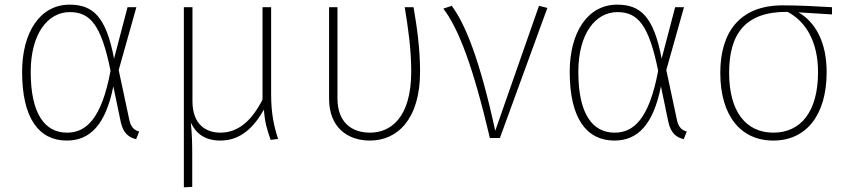

<svg xmlns="http://www.w3.org/2000/svg" viewBox="-20 -593 3655 825"><path d="M279 -573C152 -573 75 -454 75 -284C75 -85 147 11 267 11C367 11 434 -57 467 -222L499 -68C510 -19 535 -2 565 5L578 -28C559 -33 542 -44 535 -81L490 -292L566 -562H528L470 -341C436 -523 378 -573 279 -573ZM280 -541C368 -541 415 -486 455 -289C416 -79 348 -23 268 -23C173 -23 112 -103 112 -284C112 -449 186 -541 280 -541Z M1175 4C1157 -51 1145 -105 1145 -188V-562H1108V-165C1064 -79 1007 -23 927 -23C865 -23 807 -58 807 -158V-562H770V212L806 210V75C806 21 805 -17 800 -66C821 -21 859 11 927 11C1017 11 1073 -50 1114 -122C1118 -66 1127 -38 1143 8Z M1757 -562H1719C1733 -478 1747 -383 1747 -286C1747 -84 1656 -23 1570 -23C1492 -23 1430 -66 1430 -171V-562H1394V-168C1394 -49 1470 11 1570 11C1686 11 1785 -79 1785 -285C1785 -386 1771 -480 1757 -562Z M1921 -568 1885 -556C1950 -470 2011 -314 2085 0H2128L2332 -559L2296 -568L2108 -31C2041 -340 1978 -492 1921 -568Z M2632 -573C2505 -573 2428 -454 2428 -284C2428 -85 2500 11 2620 11C2720 11 2787 -57 2820 -222L2852 -68C2863 -19 2888 -2 2918 5L2931 -28C2912 -33 2895 -44 2888 -81L2843 -292L2919 -562H2881L2823 -341C2789 -523 2731 -573 2632 -573ZM2633 -541C2721 -541 2768 -486 2808 -289C2769 -79 2701 -23 2621 -23C2526 -23 2465 -103 2465 -284C2465 -449 2539 -541 2633 -541Z M3555 -562C3488 -566 3413 -570 3343 -570C3158 -570 3075 -454 3075 -280C3075 -98 3161 11 3303 11C3443 11 3532 -97 3532 -283C3532 -413 3483 -498 3411 -540L3555 -531ZM3495 -283C3495 -112 3420 -23 3303 -23C3185 -23 3113 -114 3113 -280C3113 -446 3181 -543 3362 -542H3364C3441 -502 3495 -416 3495 -283Z"/></svg>

Font: Glow Sans SC Normal ExtraLight
Style: Regular
Weight: 200
Designer: Ryoko NISHIZUKA (kana, bopomofo & ideographs); Paul D. Hunt (Latin, Greek & Cyrillic); Sandoll Communications, Soo-young
Version: Version 0.93